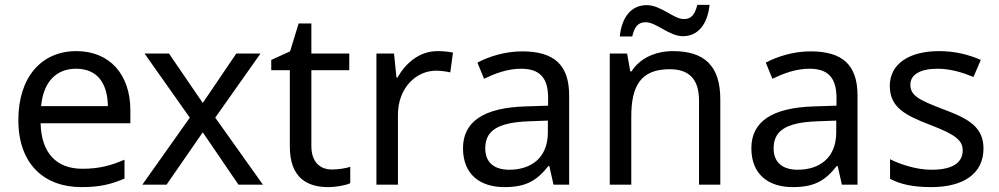

<svg xmlns="http://www.w3.org/2000/svg" viewBox="-20 -755 4086 785"><path d="M292 -546C150 -546 55 -440 55 -264C55 -85 160 10 313 10C386 10 434 -1 489 -25V-102C433 -78 385 -65 317 -65C210 -65 149 -130 146 -251H513V-304C513 -450 429 -546 292 -546ZM291 -474C380 -474 420 -412 421 -321H148C157 -417 207 -474 291 -474Z M756 -274 562 0H661L809 -214L955 0H1055L860 -274L1045 -536H946L809 -334L671 -536H571Z M1337 -62C1288 -62 1253 -93 1253 -158V-468H1408V-536H1253V-659H1201L1166 -545L1089 -510V-468H1165V-156C1165 -26 1238 10 1322 10C1354 10 1393 3 1412 -6V-73C1395 -67 1363 -62 1337 -62Z M1769 -546C1694 -546 1639 -497 1605 -438H1601L1591 -536H1519V0H1607V-286C1607 -394 1680 -466 1763 -466C1781 -466 1804 -463 1821 -459L1832 -540C1814 -544 1789 -546 1769 -546Z M2115 -545C2045 -545 1979 -524 1932 -499L1959 -433C2003 -454 2054 -474 2110 -474C2180 -474 2221 -444 2221 -355V-323L2130 -320C1955 -315 1873 -256 1873 -149C1873 -40 1945 10 2042 10C2132 10 2175 -17 2222 -76H2226L2243 0H2307V-365C2307 -490 2245 -545 2115 -545ZM2141 -259 2220 -262V-214C2220 -110 2152 -61 2062 -61C2004 -61 1964 -88 1964 -148C1964 -216 2007 -254 2141 -259Z M2514 -606H2565C2574 -645 2588 -664 2620 -664C2664 -664 2716 -607 2772 -607C2835 -607 2873 -657 2881 -735H2831C2821 -696 2807 -677 2776 -677C2734 -677 2683 -734 2624 -734C2561 -734 2522 -685 2514 -606ZM2731 -546C2663 -546 2597 -519 2562 -463H2557L2544 -536H2473V0H2561V-278C2561 -403 2599 -472 2718 -472C2800 -472 2838 -429 2838 -343V0H2925V-349C2925 -487 2859 -546 2731 -546Z M3294 -545C3224 -545 3158 -524 3111 -499L3138 -433C3182 -454 3233 -474 3289 -474C3359 -474 3400 -444 3400 -355V-323L3309 -320C3134 -315 3052 -256 3052 -149C3052 -40 3124 10 3221 10C3311 10 3354 -17 3401 -76H3405L3422 0H3486V-365C3486 -490 3424 -545 3294 -545ZM3320 -259 3399 -262V-214C3399 -110 3331 -61 3241 -61C3183 -61 3143 -88 3143 -148C3143 -216 3186 -254 3320 -259Z M4001 -148C4001 -234 3942 -269 3840 -307C3737 -346 3702 -364 3702 -409C3702 -449 3741 -474 3813 -474C3865 -474 3915 -459 3960 -440L3990 -510C3940 -532 3884 -546 3819 -546C3699 -546 3618 -495 3618 -404C3618 -316 3680 -284 3784 -244C3889 -204 3916 -180 3916 -140C3916 -92 3878 -61 3789 -61C3726 -61 3661 -83 3619 -104V-24C3660 -2 3712 10 3787 10C3918 10 4001 -44 4001 -148Z"/></svg>

Font: Noto Sans Kayah Li
Style: Regular
Weight: 400
Designer: Monotype Design Team, Sérgio Martins
Foundry: Monotype Imaging Inc.
Version: Version 2.002